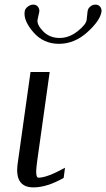

<svg xmlns="http://www.w3.org/2000/svg" viewBox="-20 -812 460 832"><path d="M195.3 -500 140.6 -110.4Q130.9 -42 146.5 -42Q183.6 -42 261.7 -85Q261.7 -85 255.9 -41Q183.6 0 125 0Q42 0 56.6 -103.5L112.3 -500ZM86.9 -761.7Q87.9 -773.4 99.6 -782.7Q111.3 -792 124 -792Q136.7 -792 144 -783.2Q151.4 -774.4 150.4 -761.7Q149.4 -756.8 146.5 -743.7Q143.6 -730.5 142.6 -725.6Q139.6 -704.1 167.5 -675.8Q195.3 -647.5 238.3 -647.5Q279.3 -647.5 315.9 -676.3Q352.5 -705.1 355.5 -725.6Q356.4 -730.5 357.4 -743.7Q358.4 -756.8 359.4 -761.7Q360.4 -774.4 370.6 -783.2Q380.9 -792 393.6 -792Q406.2 -792 413.6 -783.2Q420.9 -774.4 419.9 -761.7Q414.1 -722.7 358.4 -672.4Q302.7 -622.1 235.4 -622.1Q168 -622.1 124.5 -672.4Q81.1 -722.7 86.9 -761.7Z"/></svg>

Font: okolaks
Style: RegularItalic
Weight: 500
Italic angle: -8°
Version: Version 000.6.0